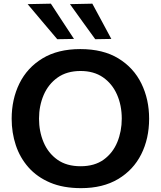

<svg xmlns="http://www.w3.org/2000/svg" viewBox="-20 -988 855 1021"><path d="M411 12.5Q316 12.5 246.5 -17Q177 -46.5 131.5 -98Q86 -149.5 64 -216Q42 -282.5 42 -356.5Q42 -460 83.2 -544Q124.5 -628 206 -677.5Q287.5 -727 407 -727Q528.5 -727 609.8 -677.2Q691 -627.5 732 -543.5Q773 -459.5 773 -357Q773 -251 731 -167.5Q689 -84 608 -35.8Q527 12.5 411 12.5ZM408.5 -104Q483 -104 531.5 -139.2Q580 -174.5 603.8 -232.2Q627.5 -290 627.5 -357Q627.5 -428 602 -485.5Q576.5 -543 527.8 -576.8Q479 -610.5 408.5 -610.5Q335.5 -610.5 286.2 -575.5Q237 -540.5 212.2 -482.8Q187.5 -425 187.5 -357Q187.5 -289 211.8 -231.5Q236 -174 285 -139Q334 -104 408.5 -104ZM284.5 -779.5Q246 -824.5 207 -871Q168 -917.5 127 -966L250.5 -968.5Q281 -921.5 311.8 -874.8Q342.5 -828 373.5 -781ZM486.5 -779.5Q453.5 -824.5 420.2 -871Q387 -917.5 352 -966L471 -968.5Q496.5 -921.5 521.5 -875Q546.5 -828.5 572 -781Z"/></svg>

Font: Commissioner SemiBold
Style: Regular
Weight: 600
Designer: Kostas Bartsokas
Foundry: Kostas Bartsokas
Version: Version 1.000; ttfautohint (v1.8.3)